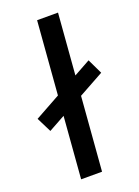

<svg xmlns="http://www.w3.org/2000/svg" viewBox="-146 -793 617 854"><g transform="rotate(-20 163.0 -366.0)"><path d="M30 -249 -5 -319 297 -486 331 -415ZM85 0 143 -732H242L184 0Z"/></g></svg>

Font: Muli SemiBold
Style: Italic
Weight: 600
Italic angle: -4.541°
Designer: Vernon Adams
Foundry: Vernon Adams
Version: Version 2.100; ttfautohint (v1.8.1.43-b0c9)